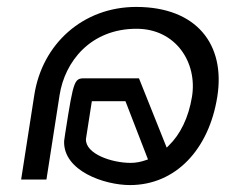

<svg xmlns="http://www.w3.org/2000/svg" viewBox="-20 -528 651 554"><path d="M114 -10 152 -254C167 -350 241 -445 374 -445C487 -445 550 -348 534 -249C524 -188 500 -140 467 -108L461 -102L381 -302H231C194 -302 194 -308 168 -142L165 -121C162 -35 281 6 355 6C487 6 583 -97 607 -249C631 -400 547 -508 373 -508C220 -508 102 -402 79 -254L41 -10ZM228 -127 245 -236H342L407 -68L401 -66C387 -61 372 -58 357 -58C302 -58 227 -84 228 -126Z"/></svg>

Font: Charger Pro
Style: LitObl
Weight: 300
Designer: Jasper
Foundry: Cannot Into Space Fonts
Version: Version 1.09